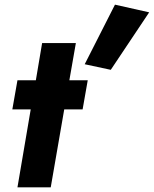

<svg xmlns="http://www.w3.org/2000/svg" viewBox="-20 -805 661 825"><path d="M474 -785 344 -529 456 -505 621 -752ZM55 -460 33 -335H112L55 0H198L256 -335H335L357 -460H278L306 -620H161L134 -460Z"/></svg>

Font: Jost
Style: Bold Italic
Weight: 700
Italic angle: -5°
Version: Version 3.710